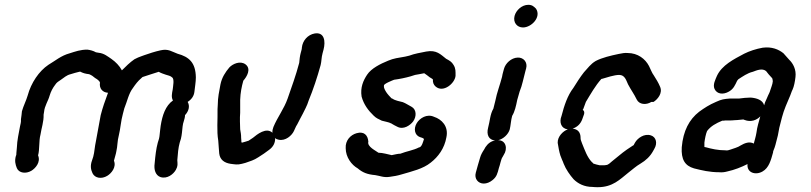

<svg xmlns="http://www.w3.org/2000/svg" viewBox="-20 -725 3365 797"><path d="M428 -340C428 -339 428 -338 427 -336C416 -307 406 -278 398 -247C392 -210 384 -175 378 -138L375 -122C372 -100 370 -79 362 -59C354 -37 357 -21 364 -6C374 15 402 19 425 5C442 -5 464 -31 453 -58C455 -67 462 -88 463 -97C468 -117 467 -141 473 -162C480 -190 482 -224 490 -252L496 -275C508 -304 514 -337 532 -360C543 -376 552 -388 566 -400C569 -402 571 -406 574 -406C593 -412 619 -421 639 -427C647 -422 659 -418 668 -415C676 -413 690 -409 694 -404C705 -398 698 -366 697 -354C694 -338 690 -321 698 -308C667 -286 654 -247 647 -203L645 -187C643 -175 643 -160 640 -149L635 -133C628 -107 625 -80 622 -47C618 -20 626 3 646 10C674 19 700 -2 710 -20C719 -36 717 -44 716 -60C718 -87 720 -111 726 -133L731 -149C735 -165 736 -182 738 -200C739 -216 748 -231 748 -247C764 -264 769 -285 759 -302C776 -313 785 -327 787 -344C789 -363 793 -385 793 -404C792 -465 765 -489 717 -502C694 -510 679 -524 646 -516C623 -511 599 -503 579 -496L568 -492C558 -489 548 -484 538 -479C519 -466 501 -448 485 -432L486 -433C476 -452 460 -468 443 -480C428 -490 412 -504 389 -506L378 -508C368 -514 353 -518 342 -519C314 -519 292 -511 270 -504C233 -494 210 -473 181 -456C142 -430 109 -381 95 -329C89 -308 77 -285 71 -263C70 -254 69 -241 67 -230C68 -218 65 -210 63 -200C58 -172 51 -143 50 -112L48 -90C48 -85 48 -81 46 -78C40 -57 44 -42 50 -27C59 -6 88 -3 110 -16C127 -26 150 -52 138 -80C145 -104 141 -141 148 -166C152 -193 162 -220 161 -249L163 -261C165 -285 180 -306 186 -328C191 -345 199 -360 209 -373C216 -384 223 -387 233 -394C245 -402 256 -413 273 -417C289 -422 293 -423 309 -427C310 -427 311 -427 312 -428C326 -421 334 -419 350 -417C360 -413 367 -408 375 -401C382 -397 393 -390 395 -382C391 -358 406 -341 428 -340Z M985 -133C984 -134 983 -134 982 -134C982 -138 982 -144 981 -152C981 -169 979 -175 977 -188C977 -198 976 -208 976 -220V-239C977 -243 976 -253 977 -257V-274V-292V-311C978 -340 983 -365 990 -390C1005 -407 1024 -439 999 -458C977 -474 946 -460 932 -445C916 -426 901 -404 895 -374C890 -347 884 -320 884 -290L883 -272C884 -227 879 -182 886 -141C888 -123 888 -104 890 -88C893 -62 911 -49 937 -45C954 -43 965 -40 984 -45L999 -49C1019 -56 1034 -60 1052 -72C1068 -82 1083 -92 1097 -103C1115 -116 1123 -133 1122 -152C1126 -148 1131 -146 1137 -145C1165 -139 1191 -162 1200 -181L1205 -192C1207 -198 1211 -204 1214 -209C1221 -224 1229 -237 1237 -253L1249 -277C1254 -287 1258 -297 1261 -307C1280 -353 1297 -404 1311 -455C1315 -471 1314 -486 1319 -504L1323 -519C1332 -553 1327 -593 1286 -586C1258 -581 1236 -557 1233 -527C1233 -526 1233 -523 1232 -519L1228 -504C1225 -493 1223 -477 1222 -464C1208 -411 1191 -365 1174 -316C1159 -273 1132 -239 1115 -198C1112 -190 1110 -182 1111 -174C1085 -198 1047 -167 1030 -153L1015 -143C1013 -142 1013 -141 1012 -141C1001 -137 995 -136 985 -133Z M1642 -87C1631 -87 1617 -83 1606 -81C1591 -84 1569 -91 1551 -91C1541 -99 1503 -116 1509 -137C1507 -164 1491 -181 1460 -172C1435 -165 1413 -142 1415 -110C1415 -72 1440 -40 1465 -26C1485 -9 1504 -1 1538 2C1558 5 1573 13 1598 9C1614 7 1631 4 1647 -1C1691 -14 1736 -24 1768 -50C1799 -74 1825 -109 1833 -155C1843 -201 1813 -230 1782 -240C1752 -254 1722 -234 1710 -214C1696 -191 1701 -164 1723 -156C1728 -154 1736 -153 1740 -148C1737 -139 1731 -113 1719 -113C1696 -101 1667 -97 1642 -87ZM1871 -410C1871 -429 1872 -440 1863 -455C1855 -469 1845 -474 1832 -481C1809 -499 1792 -519 1749 -511C1724 -506 1700 -502 1679 -494L1662 -490C1634 -485 1614 -483 1591 -473C1559 -460 1521 -441 1504 -415C1488 -391 1475 -362 1481 -324C1490 -291 1509 -266 1531 -245C1542 -234 1551 -231 1565 -224C1574 -221 1595 -218 1603 -213C1604 -213 1605 -213 1605 -212C1613 -207 1621 -203 1629 -199C1655 -185 1683 -205 1695 -221C1710 -242 1709 -271 1688 -282C1676 -288 1665 -296 1652 -301C1640 -304 1619 -308 1610 -315C1609 -315 1607 -316 1605 -317C1599 -323 1588 -335 1583 -343C1579 -350 1572 -360 1574 -369C1569 -376 1611 -392 1616 -394C1639 -397 1663 -402 1684 -408L1703 -414C1708 -415 1714 -416 1720 -417L1741 -421C1748 -417 1757 -409 1764 -404C1765 -403 1777 -397 1777 -395C1776 -383 1780 -373 1788 -366C1820 -338 1868 -379 1871 -410Z M2048 -143C2069 -148 2090 -167 2096 -188C2100 -204 2101 -227 2106 -244C2117 -262 2122 -285 2127 -310L2137 -345C2148 -371 2153 -401 2161 -430L2164 -441C2171 -467 2153 -487 2129 -486C2102 -485 2078 -462 2072 -439L2069 -428C2067 -421 2065 -413 2064 -406C2055 -371 2043 -342 2036 -306L2028 -274C2014 -250 2014 -223 2006 -194C1999 -167 2008 -144 2035 -142C2018 -139 2005 -129 1995 -114L1990 -105C1982 -93 1976 -82 1973 -71C1967 -50 1960 -28 1955 -8C1948 17 1965 37 1988 37C2000 37 2013 32 2024 23C2042 9 2045 -5 2051 -28C2055 -37 2060 -66 2066 -73L2071 -82C2088 -107 2081 -143 2048 -143ZM2116 -659C2109 -632 2126 -611 2151 -611C2186 -611 2228 -654 2205 -689C2196 -698 2189 -705 2173 -705C2146 -705 2122 -682 2116 -659Z M2550 -414C2574 -414 2579 -392 2587 -375C2599 -352 2612 -335 2623 -312C2633 -291 2662 -288 2684 -302H2693C2709 -312 2732 -338 2720 -365C2713 -382 2704 -396 2694 -412C2686 -422 2680 -440 2674 -451C2659 -480 2628 -505 2585 -505C2574 -506 2562 -504 2548 -501C2515 -494 2480 -486 2453 -472C2431 -459 2421 -443 2404 -425C2389 -406 2373 -381 2360 -360C2336 -329 2322 -287 2311 -244C2300 -217 2310 -191 2337 -188C2317 -181 2294 -158 2295 -132C2298 -114 2301 -96 2306 -80L2313 -62C2315 -57 2318 -52 2320 -45C2329 -22 2346 2 2361 19C2379 37 2405 51 2440 51C2447 52 2455 52 2462 52C2523 52 2553 20 2588 -8C2605 -21 2620 -35 2639 -46C2661 -59 2679 -76 2691 -98L2696 -107C2710 -130 2704 -156 2682 -163C2654 -172 2626 -151 2616 -133L2611 -124V-123C2610 -122 2608 -121 2606 -120C2599 -115 2591 -110 2582 -104C2559 -88 2542 -72 2520 -55C2515 -51 2505 -40 2496 -40C2493 -39 2489 -39 2486 -39H2469C2459 -41 2452 -43 2443 -46C2442 -48 2440 -50 2437 -52C2417 -73 2408 -101 2396 -130L2391 -144C2390 -148 2390 -151 2390 -153C2390 -176 2378 -189 2357 -191C2377 -198 2390 -211 2397 -230C2400 -242 2413 -260 2399 -269C2399 -270 2400 -271 2401 -272C2404 -280 2408 -292 2412 -302C2432 -335 2451 -369 2476 -397C2478 -398 2479 -398 2480 -398C2497 -403 2530 -414 2550 -414Z M3048 -316H3010C2985 -314 2976 -313 2952 -302C2924 -290 2904 -277 2882 -261C2841 -229 2816 -182 2810 -114C2807 -63 2823 -37 2861 -26C2893 -18 2925 -10 2966 -10C2976 -9 2987 -10 2998 -13C3030 -20 3057 -31 3083 -44C3079 -9 3115 4 3145 -13C3172 -28 3180 -60 3189 -92C3189 -94 3189 -97 3191 -101C3194 -108 3197 -116 3199 -124L3209 -163C3211 -172 3213 -186 3215 -195L3226 -238C3234 -269 3248 -300 3260 -328C3264 -337 3266 -346 3270 -353C3276 -366 3280 -387 3282 -405C3286 -436 3272 -462 3256 -477C3249 -485 3238 -497 3232 -504C3212 -520 3184 -532 3146 -527C3118 -522 3091 -513 3069 -502C3026 -479 2977 -455 2956 -410C2950 -395 2938 -374 2946 -356C2956 -334 2982 -331 3006 -345C3025 -356 3031 -371 3040 -390C3042 -392 3044 -395 3045 -396C3062 -407 3083 -422 3105 -427C3121 -433 3144 -443 3160 -430C3166 -422 3175 -411 3182 -404C3187 -400 3187 -396 3188 -388C3187 -374 3180 -360 3177 -349C3175 -341 3171 -335 3168 -328L3162 -314C3158 -306 3154 -297 3152 -288C3146 -310 3121 -318 3096 -320C3084 -320 3060 -318 3048 -316ZM2909 -114C2908 -114 2906 -114 2904 -115V-120V-133C2906 -149 2910 -169 2915 -181C2931 -202 2952 -213 2978 -224C2982 -224 2987 -224 2991 -225H3007C3014 -225 3021 -225 3028 -226C3035 -226 3044 -227 3054 -228C3057 -228 3061 -229 3064 -229H3066C3067 -229 3069 -228 3071 -227C3097 -217 3121 -226 3136 -242C3130 -219 3123 -199 3120 -174C3117 -156 3113 -145 3109 -129C3091 -139 3071 -131 3054 -121C3045 -114 3023 -108 3012 -104C3008 -103 2999 -99 2992 -101C2960 -101 2934 -107 2909 -114Z"/></svg>

Font: Dictator
Style: Ita
Weight: 500
Version: Version MIL.1277